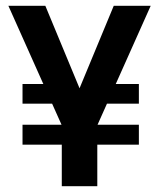

<svg xmlns="http://www.w3.org/2000/svg" viewBox="-20 -645 551 665"><path d="M58 -144V-213H461V-144ZM58 -286V-354H206V-286ZM312 -286V-354H461V-286ZM233 -285 374 -625H502L317 -211V0H194V-211L9 -625H137L278 -285Z"/></svg>

Font: Changa ExtraLight Medium
Style: Regular
Weight: 500
Version: Version 3.002; ttfautohint (v1.8.2)